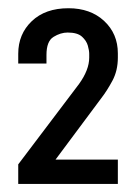

<svg xmlns="http://www.w3.org/2000/svg" viewBox="-20 -874 339 478"><path d="M25.4 -740.2Q25.4 -789.1 59.1 -821.3Q92.8 -853.5 150.4 -853.5Q205.1 -853.5 239.3 -821.8Q273.4 -790 273.4 -741.2V-730.5Q273.4 -698.2 259.8 -672.9Q246.1 -647.5 232.4 -629.9L118.2 -476.6H273.4V-416H25.4V-464.8L176.8 -665Q202.1 -700.2 202.1 -730.5V-740.2Q202.1 -748 198.7 -760.3Q195.3 -772.5 184.1 -782.7Q172.9 -793 148.4 -793Q130.9 -793 113.3 -782.2Q95.7 -771.5 95.7 -737.3V-715.8H25.4Z"/></svg>

Font: DINish
Style: Regular
Weight: 400
Designer: Bert Driehuis
Foundry: Playbeing
Version: Version 3.008; git-95204e4c-release